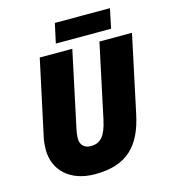

<svg xmlns="http://www.w3.org/2000/svg" viewBox="-128 -983 964 1094"><g transform="rotate(-15 354.0 -436.0)"><path d="M273 -767H599L623 -882H298ZM298 10C489 10 574 -85 611 -259L708 -714H516L423 -278C403 -185 372 -151 316 -151C276 -151 254 -174 254 -212C254 -229 257 -249 261 -268L356 -714H164L67 -263C63 -242 61 -217 61 -197C61 -77 149 10 298 10Z"/></g></svg>

Font: Noto Sans UI Black
Style: Italic
Weight: 900
Italic angle: -372°
Designer: Monotype Design Team
Foundry: Monotype Imaging Inc.
Version: Version 1.901